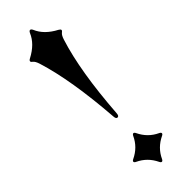

<svg xmlns="http://www.w3.org/2000/svg" viewBox="-246 -717 738 738"><g transform="rotate(-45 123.0 -348.5)"><path d="M37.6 0ZM37.6 -621.1Q37.6 -626 45.4 -629.9Q96.7 -656.7 114.3 -698.7Q118.2 -707 123 -707Q127.9 -707 131.8 -698.7Q149.4 -656.7 200.7 -629.9Q208.5 -625.5 208.5 -621.3Q208.5 -617.2 202.1 -612.8Q194.3 -606.9 188.5 -588.4Q147 -458.5 131.8 -244.6Q130.9 -231 123 -231Q115.2 -231 114.3 -244.6Q98.1 -459 57.6 -588.4Q51.8 -606.9 43.9 -612.8Q37.6 -617.2 37.6 -621.1ZM52.7 -75.7Q95.7 -96.2 115.2 -138.2Q118.7 -145.5 123 -145.5Q127.4 -145.5 130.9 -138.2Q151.4 -95.2 193.4 -75.7Q200.7 -72.3 200.7 -67.9Q200.7 -63.5 193.4 -60.1Q150.4 -39.6 130.9 2.4Q127.4 9.8 123 9.8Q118.7 9.8 115.2 2.4Q94.7 -40.5 52.7 -60.1Q45.4 -63.5 45.4 -67.9Q45.4 -72.3 52.7 -75.7Z"/></g></svg>

Font: UnifrakturMaguntia16
Style: Book
Weight: 400
Designer: j. 'mach' wust, Gerrit Ansmann, Georg Duffner, based on a font by Peter Wiegel, original typeface by Carl Albert Fahrenw
Version: Version 2017-03-19